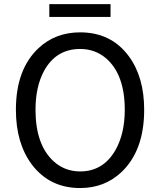

<svg xmlns="http://www.w3.org/2000/svg" viewBox="-20 -905 781 937"><path d="M371.1 12.7Q222.7 12.7 135.7 -101.6Q57.6 -206.1 57.6 -369.1Q57.6 -567.4 168.9 -670.9Q251 -747.1 371.1 -747.1Q522.5 -747.1 608.4 -630.9Q683.6 -529.3 683.6 -369.1Q683.6 -171.9 574.2 -66.4Q491.2 12.7 371.1 12.7ZM371.1 -68.4Q483.4 -68.4 543 -171.9Q588.9 -252 588.9 -369.1Q588.9 -541 498 -620.1Q444.3 -666 371.1 -666Q253.9 -666 195.3 -559.6Q153.3 -482.4 153.3 -369.1Q153.3 -199.2 241.2 -118.2Q295.9 -68.4 371.1 -68.4ZM220.7 -822.3V-884.8H519.5V-822.3Z"/></svg>

Font: Taipei Sans TC Beta
Style: Regular
Weight: 400
Designer: JT Foundry
Foundry: JT Foundry
Version: Version 1.000